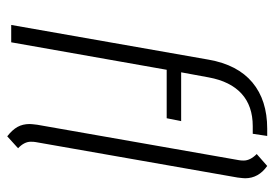

<svg xmlns="http://www.w3.org/2000/svg" viewBox="-134 -614 759 531"><g transform="rotate(90 245.5 -348.5)"><path d="M180 -470H315L307 -430H173L97 0H49L145 -546Q159 -626 208 -667Q257 -708 336 -708H356L350 -668H329Q273 -668 239 -637Q205 -606 194 -546ZM373 -68Q372 -63 372 -54Q372 -36 390 -19L357 11Q339 -3 331 -17.5Q323 -32 323 -51Q323 -56 325 -72L423 -630Q424 -635 424 -643Q424 -661 406 -679L439 -708Q473 -684 473 -647Q473 -642 471 -626Z"/></g></svg>

Font: KoHo Light
Style: Italic
Weight: 300
Italic angle: -10°
Version: Version 1.000; ttfautohint (v1.6)